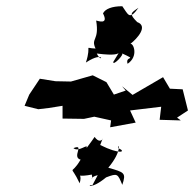

<svg xmlns="http://www.w3.org/2000/svg" viewBox="-20 -657 624 617"><path d="M549 -279 584 -302 567 -370 526 -372 504 -409 406 -352 372 -380 384 -366 346 -353 322 -393 278 -415 208 -395 158 -396 108 -404 74 -353 59 -317 103 -306 137 -310 181 -317V-276L250 -275L283 -282L337 -270L334 -248L416 -263L398 -302L498 -314L493 -272L561 -270ZM344 -458C342 -443 383 -485 371 -486C425 -461 381 -480 390 -452C426 -476 409 -519 399 -516C421 -533 457 -573 421 -586C394 -613 400 -615 425 -632C395 -590 392 -611 373 -637C339 -637 318 -628 311 -614C331 -575 292 -591 289 -591C300 -525 271 -536 287 -501C247 -502 276 -517 256 -456C320 -498 309 -447 291 -485C353 -477 357 -485 361 -486ZM277 -62C258 -66 269 -44 321 -87C358 -101 358 -99 373 -63C386 -102 380 -103 328 -118C375 -174 360 -202 360 -181C388 -169 366 -159 302 -191C320 -242 310 -181 284 -217C284 -217 269 -195 258 -181C265 -199 233 -166 216 -181C254 -196 209 -152 239 -144C206 -87 204 -136 236 -68C251 -120 196 -81 275 -96C281 -71 262 -87 294 -94Z"/></svg>

Font: Asimov Aggro
Style: CondIt
Weight: 500
Designer: Google
Version: Version 2.000980; 2014